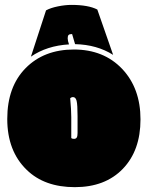

<svg xmlns="http://www.w3.org/2000/svg" viewBox="-20 -753 606 788"><path d="M89.8 -55.7Q162.6 15.1 287.1 15.1Q411.6 15.1 484.1 -60.1Q556.6 -135.3 556.6 -262.9Q556.6 -390.6 481.4 -470.2Q405.8 -549.8 283.2 -549.8Q160.6 -549.8 85.2 -473.4Q9.8 -397 9.8 -264.9Q9.8 -132.8 89.8 -55.7ZM263.2 -570.8Q257.8 -585.9 257.8 -595.9Q257.8 -606 261.7 -609.6Q265.6 -613.3 275.9 -613.3Q278.3 -604.5 288.1 -571.8Q377.9 -569.8 444.3 -527.8L379.4 -713.9Q342.3 -732.9 273.4 -732.9Q247.6 -732.9 217.5 -726.8Q187.5 -720.7 168.9 -710.4L106.9 -520.5Q171.9 -565.4 263.2 -570.8ZM272.5 -272Q272.5 -301.3 268.1 -349.6Q272.9 -354.5 279.8 -354.5Q290.5 -354.5 294.4 -339.1Q298.3 -323.7 298.3 -276.9V-207Q298.3 -193.8 294.9 -188.5Q291.5 -183.1 283.7 -183.1Q275.9 -183.1 272.5 -186.5Z"/></svg>

Font: Friends & Family
Style: Regular
Weight: 400
Designer: Sarang Kulkarni, Maithili Shingre, Noopur Datye
Foundry: Ek Type
Version: Version 1.000;hotconv 1.0.117;makeotfexe 2.5.65602